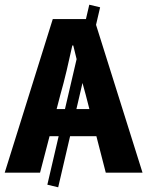

<svg xmlns="http://www.w3.org/2000/svg" viewBox="-26 -733 625 815"><path d="M221 62 175 51 353 -713 399 -702ZM-6 0 198 -652H374L579 0H423L338 -330Q324 -379 311 -434Q298 -489 285 -540H281Q270 -489 257 -434Q244 -379 230 -330L144 0ZM128 -155V-270H442V-155Z"/></svg>

Font: Source Sans 3
Style: Bold
Weight: 700
Designer: Paul D. Hunt
Foundry: Adobe
Version: Version 3.052;hotconv 1.1.0;makeotfexe 2.6.0